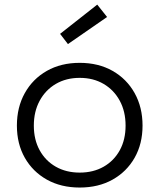

<svg xmlns="http://www.w3.org/2000/svg" viewBox="-20 -820 705 849"><path d="M332.5 9.3Q249.7 9.3 187.2 -25.7Q124.7 -60.8 89.7 -122.4Q54.7 -184.1 54.7 -264.6Q54.7 -345.7 89.7 -408.4Q124.7 -471.1 187.1 -506.6Q249.6 -542.1 332.4 -542.1Q415.3 -542.1 477.8 -506.6Q540.3 -471.1 575.3 -408.4Q610.3 -345.7 610.3 -264.6Q610.3 -184.1 575.3 -122.4Q540.3 -60.8 477.8 -25.7Q415.3 9.3 332.5 9.3ZM332.5 -56.8Q392.5 -56.8 438.2 -82.8Q483.9 -108.8 509.6 -155.5Q535.3 -202.3 535.3 -264.6Q535.3 -326.9 509.6 -374.5Q483.9 -422.1 438.2 -448.9Q392.5 -475.7 332.5 -475.7Q272.5 -475.7 226.8 -448.9Q181.1 -422.1 155.4 -374.5Q129.6 -326.9 129.6 -264.6Q129.6 -202.3 155.4 -155.5Q181.1 -108.8 226.8 -82.8Q272.5 -56.8 332.5 -56.8ZM410 -799.6 453.5 -744.9 280.4 -625.1 245.7 -670.3Z"/></svg>

Font: Hepta Slab ExtraLight
Style: Regular
Weight: 200
Designer: Michael LaGattuta
Foundry: Michael LaGattuta
Version: Version 1.100